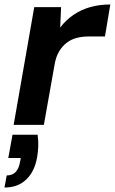

<svg xmlns="http://www.w3.org/2000/svg" viewBox="-38 -558 513 858"><path d="M23 0 115 -526H235L231 -435Q257 -469 291 -492Q325 -515 366 -526.5Q407 -538 455 -538L431 -395H358Q331 -395 306.5 -389Q282 -383 261.5 -368Q241 -353 226 -328Q211 -303 205 -264L158 0ZM-18 280 -8 226Q17 226 32 210.5Q47 195 52 163L55 148H-1L18 44H130Q134 71 133 96Q132 121 128 144Q117 208 79.5 244Q42 280 -18 280Z"/></svg>

Font: DM Sans 9pt
Style: Bold Italic
Weight: 700
Italic angle: -10°
Version: Version 4.004;gftools[0.9.30]